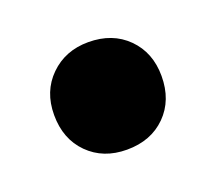

<svg xmlns="http://www.w3.org/2000/svg" viewBox="-50 -447 354 314"><g transform="rotate(-20 127.0 -290.5)"><path d="M33 -291Q33 -332 59.5 -358Q86 -384 126 -384Q168 -384 194 -358Q220 -332 220 -291Q220 -249 194 -223Q168 -197 126 -197Q85 -197 59 -223Q33 -249 33 -291Z"/></g></svg>

Font: Trueno
Style: ExBd
Weight: 800
Designer: Julieta Ulanovsky
Foundry: Julieta Ulanovsky
Version: Version 3.001b